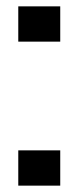

<svg xmlns="http://www.w3.org/2000/svg" viewBox="-20 -584 263 604"><path d="M37.5 -111V0H169.5V-111ZM37.5 -564V-453H169.5V-564Z"/></svg>

Font: Anybody Thin SemiBold
Style: Regular
Weight: 600
Version: Version 1.113;gftools[0.9.25]